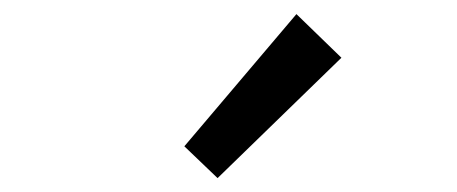

<svg xmlns="http://www.w3.org/2000/svg" viewBox="-20 -892 645 271"><path d="M287.1 -640.6 240.2 -685.5 398.4 -872.1 461.9 -810.5Z"/></svg>

Font: Nasu
Style: Regular
Weight: 400
Designer: Ryoko NISHIZUKA (kana &amp; ideographs); Paul D. Hunt (Latin, Greek &amp; Cyrillic); Wenlong ZHANG (bopomofo); Sandoll C
Version: Version 2014.1215